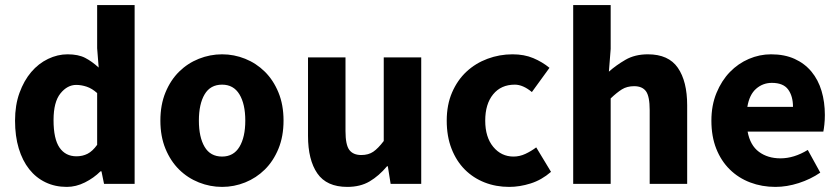

<svg xmlns="http://www.w3.org/2000/svg" viewBox="-20 -721 3292 753"><path d="M242 12Q196 12 158.5 -6Q121 -24 94.5 -57.5Q68 -91 53.5 -139Q39 -187 39 -248Q39 -309 56.5 -357Q74 -405 102.5 -438.5Q131 -472 168.5 -490Q206 -508 245 -508Q287 -508 314 -494Q341 -480 367 -456L361 -532V-701H508V0H388L378 -49H374Q348 -23 313 -5.5Q278 12 242 12ZM280 -108Q304 -108 323.5 -118Q343 -128 361 -153V-356Q341 -374 320 -381Q299 -388 279 -388Q244 -388 217 -354.5Q190 -321 190 -250Q190 -176 213.5 -142Q237 -108 280 -108Z M851 12Q804 12 760 -5.5Q716 -23 682.5 -56Q649 -89 629 -137.5Q609 -186 609 -248Q609 -310 629 -358.5Q649 -407 682.5 -440Q716 -473 760 -490.5Q804 -508 851 -508Q898 -508 941.5 -490.5Q985 -473 1018.5 -440Q1052 -407 1072 -358.5Q1092 -310 1092 -248Q1092 -186 1072 -137.5Q1052 -89 1018.5 -56Q985 -23 941.5 -5.5Q898 12 851 12ZM851 -107Q896 -107 919 -145Q942 -183 942 -248Q942 -313 919 -351Q896 -389 851 -389Q805 -389 782.5 -351Q760 -313 760 -248Q760 -183 782.5 -145Q805 -107 851 -107Z M1342 12Q1261 12 1224.5 -41Q1188 -94 1188 -188V-496H1335V-207Q1335 -153 1350 -133Q1365 -113 1397 -113Q1425 -113 1444 -126Q1463 -139 1485 -168V-496H1632V0H1512L1501 -69H1498Q1466 -31 1429.5 -9.5Q1393 12 1342 12Z M1977 12Q1925 12 1880.5 -5.5Q1836 -23 1803 -56Q1770 -89 1751 -137.5Q1732 -186 1732 -248Q1732 -310 1753 -358.5Q1774 -407 1809.5 -440Q1845 -473 1892 -490.5Q1939 -508 1990 -508Q2036 -508 2071.5 -493Q2107 -478 2135 -455L2066 -360Q2031 -389 1999 -389Q1945 -389 1914 -351Q1883 -313 1883 -248Q1883 -183 1914.5 -145Q1946 -107 1994 -107Q2018 -107 2040.5 -117.5Q2063 -128 2083 -143L2141 -47Q2104 -15 2061 -1.5Q2018 12 1977 12Z M2228 0V-701H2375V-529L2368 -440Q2396 -465 2433 -486.5Q2470 -508 2521 -508Q2602 -508 2638.5 -455Q2675 -402 2675 -308V0H2528V-289Q2528 -343 2513.5 -363Q2499 -383 2467 -383Q2439 -383 2419 -370.5Q2399 -358 2375 -335V0Z M3021 12Q2968 12 2922 -5.5Q2876 -23 2842 -56.5Q2808 -90 2789 -138Q2770 -186 2770 -248Q2770 -308 2790 -356.5Q2810 -405 2842.5 -438.5Q2875 -472 2917 -490Q2959 -508 3004 -508Q3057 -508 3096.5 -490Q3136 -472 3162.5 -440Q3189 -408 3202 -364.5Q3215 -321 3215 -270Q3215 -250 3213 -232Q3211 -214 3209 -205H2912Q2922 -151 2956.5 -125.5Q2991 -100 3041 -100Q3094 -100 3148 -133L3197 -44Q3159 -18 3112.5 -3Q3066 12 3021 12ZM2911 -302H3090Q3090 -344 3071 -370Q3052 -396 3007 -396Q2972 -396 2945.5 -373Q2919 -350 2911 -302Z"/></svg>

Font: Giro Regular
Style: Bold
Weight: 700
Designer: Paul D. Hunt
Foundry: Adobe Systems Incorporated
Version: Version 1.000;PS 1.0;hotconv 1.0.88;makeotf.lib2.5.647800